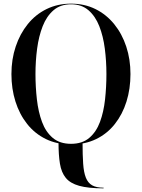

<svg xmlns="http://www.w3.org/2000/svg" viewBox="-20 -780 776 1050"><path d="M546.5 250Q462.5 250 413.2 236.2Q364 222.5 339.8 192.8Q315.5 163 307.8 115.2Q300 67.5 300 0Q334 9 366 9Q398 9 431.5 0Q431.5 68 434.8 115.2Q438 162.5 449.5 191.5Q461 220.5 484 233.5Q507 246.5 546.5 246.5ZM368.5 10Q291.5 10 231 -19.5Q170.5 -49 128.5 -102Q86.5 -155 64.5 -224.8Q42.5 -294.5 42.5 -375Q42.5 -455.5 65.8 -525.2Q89 -595 131.8 -648Q174.5 -701 234.8 -730.5Q295 -760 368.5 -760Q442 -760 501.8 -730.5Q561.5 -701 604.5 -648Q647.5 -595 670.5 -525.2Q693.5 -455.5 693.5 -375Q693.5 -294.5 671.8 -224.8Q650 -155 608.2 -102Q566.5 -49 506 -19.5Q445.5 10 368.5 10ZM368.5 6.5Q430 6.5 468.2 -26Q506.5 -58.5 526.8 -113.2Q547 -168 554.5 -236.2Q562 -304.5 562 -375Q562 -446 553.2 -514Q544.5 -582 523 -636.8Q501.5 -691.5 463.8 -724Q426 -756.5 368.5 -756.5Q310.5 -756.5 272.8 -724Q235 -691.5 213.5 -636.8Q192 -582 183 -514Q174 -446 174 -375Q174 -304.5 181.8 -236.2Q189.5 -168 209.8 -113.2Q230 -58.5 268.5 -26Q307 6.5 368.5 6.5Z"/></svg>

Font: Bodoni Moda 48pt Medium
Style: Regular
Weight: 500
Designer: Owen Earl
Foundry: indestructible type
Version: Version 2.005